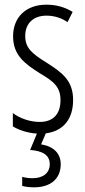

<svg xmlns="http://www.w3.org/2000/svg" viewBox="-20 -562 366 822"><path d="M240 141C240 96 211 65 156 56L176 9C252 -1 293 -53 293 -134C293 -218 245 -252 179 -294C116 -333 88 -357 88 -408C88 -463 124 -495 179 -495C212 -495 244 -485 269 -467L291 -511C259 -531 221 -542 179 -542C88 -542 36 -485 36 -407C36 -327 84 -290 151 -248C211 -213 239 -189 239 -133C239 -74 208 -40 150 -40C107 -40 64 -56 35 -78V-21C59 -6 95 7 138 10L109 80C160 84 193 100 193 141C193 179 164 201 119 201C105 201 88 199 75 195V234C89 238 108 240 126 240C197 240 240 203 240 141Z"/></svg>

Font: Noto Sans Gujarati UI ExtraCondensed Light
Style: Regular
Weight: 300
Width: 2
Designer: Jelle Bosma - Monotype Design Team, Universal Thirst
Foundry: Monotype Imaging Inc.
Version: Version 2.106